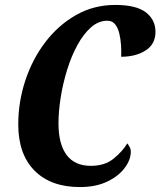

<svg xmlns="http://www.w3.org/2000/svg" viewBox="-20 -748 650 778"><path d="M304 10Q186 10 120 -56.5Q54 -123 54 -244Q54 -335 82.5 -421.5Q111 -508 163.5 -577Q216 -646 288 -687Q360 -728 447 -728Q532 -728 571 -698Q610 -668 610 -619Q610 -569 570 -543.5Q530 -518 471 -518Q472 -539 470.5 -564Q469 -589 463.5 -612Q458 -635 446.5 -649.5Q435 -664 415 -664Q379 -664 348.5 -637Q318 -610 293.5 -565Q269 -520 252 -465Q235 -410 226 -353.5Q217 -297 217 -248Q217 -164 250 -120Q283 -76 348 -76Q404 -76 439.5 -104.5Q475 -133 496 -167Q500 -162 505 -153Q510 -144 510 -133Q510 -100 484.5 -66.5Q459 -33 413 -11.5Q367 10 304 10Z"/></svg>

Font: Noto Serif ExtraCondensed ExtraBold
Style: Italic
Weight: 800
Width: 2
Italic angle: -12°
Designer: Monotype Design Team
Foundry: Monotype Imaging Inc.
Version: Version 2.013